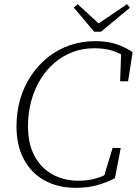

<svg xmlns="http://www.w3.org/2000/svg" viewBox="-20 -885 655 919"><path d="M343 14Q257 14 193 -21.5Q129 -57 94 -123Q59 -189 59 -280Q59 -351 77.5 -413Q96 -475 130.5 -525.5Q165 -576 211.5 -612.5Q258 -649 315 -668.5Q372 -688 435 -688Q471 -688 501.5 -682.5Q532 -677 560 -665Q588 -653 615 -636L593 -496H555L560 -638L586 -607Q555 -631 517.5 -642.5Q480 -654 430 -654Q375 -654 327 -635.5Q279 -617 240 -583.5Q201 -550 173 -504Q145 -458 129.5 -401.5Q114 -345 114 -282Q114 -195 146 -137Q178 -79 232.5 -49.5Q287 -20 356 -20Q398 -20 435.5 -30Q473 -40 509 -61L475 -32L519 -177H558L530 -32Q487 -10 443 2Q399 14 343 14ZM352 -865 466 -760H433L588 -865L602 -848L463 -733H431L333 -849Z"/></svg>

Font: Source Serif 4 18pt Light
Style: Italic
Weight: 300
Italic angle: -12°
Designer: Frank Grießhammer
Foundry: Adobe Systems Incorporated
Version: Version 4.004;hotconv 1.0.116;makeotfexe 2.5.65601